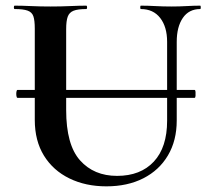

<svg xmlns="http://www.w3.org/2000/svg" viewBox="-20 -645 743 679"><path d="M42 -299Q39 -299 38 -306Q37 -313 38 -320Q39 -327 42 -327H668Q671 -327 671.5 -320Q672 -313 671.5 -306Q671 -299 668 -299ZM571 -497Q571 -550 546.5 -581.5Q522 -613 478 -613Q476 -613 476 -619Q476 -625 478 -625Q503 -625 529.5 -623.5Q556 -622 587 -622Q614 -622 640 -623.5Q666 -625 688 -625Q690 -625 690 -619Q690 -613 688 -613Q648 -613 626.5 -581.5Q605 -550 605 -497V-219Q605 -148 574 -95.5Q543 -43 487 -14.5Q431 14 356 14Q283 14 225.5 -14Q168 -42 135.5 -94.5Q103 -147 103 -221V-544Q103 -573 98 -587.5Q93 -602 77.5 -607.5Q62 -613 32 -613Q29 -613 29 -619Q29 -625 32 -625Q58 -625 90 -623.5Q122 -622 158 -622Q196 -622 228 -623.5Q260 -625 285 -625Q288 -625 288 -619Q288 -613 285 -613Q255 -613 240 -607Q225 -601 219.5 -586Q214 -571 214 -542V-256Q214 -133 263 -78Q312 -23 394 -23Q477 -23 524 -73.5Q571 -124 571 -218Z"/></svg>

Font: Cormorant Garamond Light
Style: Regular
Weight: 300
Designer: Christian Thalmann (Catharsis Fonts)
Foundry: Catharsis Fonts
Version: Version 4.001